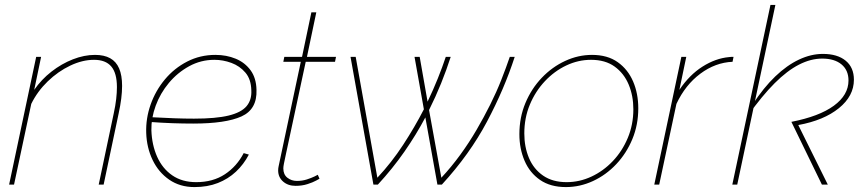

<svg xmlns="http://www.w3.org/2000/svg" viewBox="-20 -750 3499 780"><path d="M127 -519H147L119 -385Q148 -427 189 -459Q230 -491 276 -509Q322 -527 366 -527Q403 -527 427.5 -513.5Q452 -500 464 -472Q476 -444 476 -401Q476 -377 472.5 -349Q469 -321 462 -289L401 0H381L442 -289Q449 -321 452 -347.5Q455 -374 455 -396Q455 -453 432 -480Q409 -507 362 -507Q315 -507 265.5 -483.5Q216 -460 174 -419.5Q132 -379 107 -328L37 0H17Z M770 10Q711 10 667.5 -20Q624 -50 600 -100Q576 -150 574 -210Q572 -269 592 -325.5Q612 -382 650 -427.5Q688 -473 740.5 -500Q793 -527 855 -527Q900 -527 937.5 -511.5Q975 -496 998 -464.5Q1021 -433 1022 -385Q1025 -306 961 -277Q897 -248 765 -248Q724 -248 680.5 -249.5Q637 -251 583 -255L591 -274Q647 -271 688.5 -269.5Q730 -268 768 -268Q857 -268 908.5 -280.5Q960 -293 981.5 -318.5Q1003 -344 1001 -383Q1000 -428 977 -455Q954 -482 920 -494.5Q886 -507 851 -507Q796 -507 748.5 -481Q701 -455 666 -413Q631 -371 612.5 -320.5Q594 -270 595 -221Q597 -161 618.5 -113Q640 -65 680 -37.5Q720 -10 777 -10Q845 -10 893.5 -42Q942 -74 970 -128L991 -122Q970 -82 938.5 -52.5Q907 -23 865 -6.5Q823 10 770 10Z M1110 -58Q1110 -62 1110.5 -66.5Q1111 -71 1112 -75L1202 -499H1131L1135 -519H1207L1245 -700H1265L1227 -519H1345L1341 -499H1222L1142 -126Q1136 -98 1133.5 -85.5Q1131 -73 1131 -66Q1131 -41 1147.5 -28Q1164 -15 1186 -15Q1208 -15 1226.5 -21Q1245 -27 1257.5 -33Q1270 -39 1271 -40L1278 -24Q1278 -24 1264.5 -16.5Q1251 -9 1229 -2Q1207 5 1181 5Q1150 5 1130 -12.5Q1110 -30 1110 -58Z M1404 -519H1425L1513 -28Q1571 -90 1618 -162Q1665 -234 1702 -306L1664 -519H1685L1717 -337Q1740 -385 1758.5 -431Q1777 -477 1791 -519H1811Q1794 -466 1772 -411.5Q1750 -357 1723 -303L1773 -28Q1814 -72 1850 -121.5Q1886 -171 1916 -222.5Q1946 -274 1971.5 -325Q1997 -376 2016.5 -425.5Q2036 -475 2051 -519H2071Q2029 -389 1958.5 -256Q1888 -123 1775 0H1757L1708 -273Q1671 -203 1623 -134Q1575 -65 1515 0H1497Z M2279 10Q2216 10 2174 -19Q2132 -48 2111 -97Q2090 -146 2090 -205Q2090 -273 2114.5 -331.5Q2139 -390 2181 -434Q2223 -478 2276 -502.5Q2329 -527 2385 -527Q2448 -527 2489.5 -497.5Q2531 -468 2552 -419Q2573 -370 2573 -310Q2573 -243 2549 -185Q2525 -127 2483.5 -83Q2442 -39 2389 -14.5Q2336 10 2279 10ZM2282 -10Q2334 -10 2382.5 -32.5Q2431 -55 2469.5 -95.5Q2508 -136 2530.5 -190Q2553 -244 2553 -306Q2553 -361 2534 -406.5Q2515 -452 2477 -479.5Q2439 -507 2381 -507Q2329 -507 2280.5 -484Q2232 -461 2193.5 -420Q2155 -379 2132.5 -325Q2110 -271 2110 -208Q2110 -153 2129 -108Q2148 -63 2186.5 -36.5Q2225 -10 2282 -10Z M2748 -519H2768L2740 -385Q2781 -446 2834 -479.5Q2887 -513 2941 -518Q2946 -519 2951 -519Q2956 -519 2960 -519L2956 -499Q2886 -496 2825 -450.5Q2764 -405 2728 -328L2658 0H2638Z M3195 -255Q3308 -277 3367.5 -320.5Q3427 -364 3427 -423Q3427 -465 3398.5 -488.5Q3370 -512 3320 -512Q3274 -512 3226 -487.5Q3178 -463 3127 -412Q3076 -361 3019 -281L3037 -325Q3082 -394 3129.5 -439.5Q3177 -485 3226 -508Q3275 -531 3323 -531Q3382 -531 3415.5 -503.5Q3449 -476 3449 -426Q3449 -360 3388 -310.5Q3327 -261 3223 -242L3343 0H3319ZM3110 -730H3130L2975 0H2955Z"/></svg>

Font: Raleway Thin Thin
Style: Italic
Weight: 250
Italic angle: -12°
Version: Version 4.026